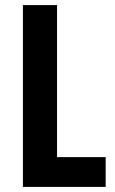

<svg xmlns="http://www.w3.org/2000/svg" viewBox="-20 -734 451 754"><path d="M70 0V-714H204V-117H395V0Z"/></svg>

Font: Noto Sans Gujarati ExtraCondensed
Style: Bold
Weight: 700
Width: 2
Designer: Jelle Bosma - Monotype Design Team, Universal Thirst
Foundry: Monotype Imaging Inc.
Version: Version 2.106; ttfautohint (v1.8.4.7-5d5b)